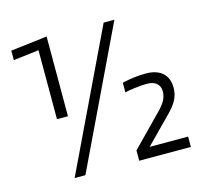

<svg xmlns="http://www.w3.org/2000/svg" viewBox="-94 -739 900 844"><g transform="rotate(-15 355.5 -316.5)"><path d="M187 -270H137V-584L21 -570V-613L187 -633ZM494 -627 194 0H145L445 -627ZM674 -47V0H439V-47L579 -190Q601 -213 609.5 -231Q618 -249 618 -268Q618 -292 602.5 -305Q587 -318 559 -318Q535 -318 503.5 -314Q472 -310 458 -306V-350Q483 -356 510.5 -359.5Q538 -363 566 -363Q615 -363 641.5 -339Q668 -315 668 -272Q668 -244 657 -220.5Q646 -197 620 -170L499 -47Z"/></g></svg>

Font: Blinker Light
Style: Regular
Weight: 300
Designer: Juergen Huber
Foundry: supertype
Version: Version 1.017;hotconv 1.0.117;makeotfexe 2.5.65602